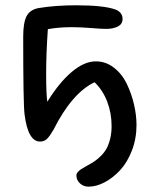

<svg xmlns="http://www.w3.org/2000/svg" viewBox="-20 -512 572 719"><path d="M312 187Q292.5 187 279.3 174.6Q266.1 162.1 266.1 145Q266.1 138.2 271.5 132.1Q276.9 126 283.7 121.6Q290.5 117.2 307.1 107.9Q322.8 99.6 334.2 91.8Q345.7 84 358.4 71.3Q371.1 58.6 379.2 43.9Q387.2 29.3 392.6 7.6Q397.9 -14.2 397.9 -40Q397.9 -87.9 381.6 -131.1Q365.2 -174.3 334 -204.1Q249 -163.1 180.2 -25.9Q167 -2.9 156.5 7.6Q146 18.1 129.9 18.1Q84.5 18.1 71.8 -85Q66.9 -125.5 66.9 -375Q66.9 -427.7 79.8 -451.9Q92.8 -476.1 125 -481.9Q188 -492.2 265.1 -492.2Q369.1 -492.2 413.1 -476.1Q439 -465.3 439 -440.9Q439 -421.9 421.4 -412.8Q403.8 -403.8 377 -403.8Q358.9 -403.8 320.8 -407Q282.7 -410.2 248 -410.2Q199.7 -410.2 159.2 -402.8Q152.8 -310.1 152.8 -236.8Q152.8 -159.2 157.2 -130.9Q200.7 -201.7 247.8 -241.9Q294.9 -282.2 338.9 -282.2Q376.5 -282.2 407 -258.3Q437.5 -234.4 455.1 -197.5Q472.7 -160.6 481.9 -120.6Q491.2 -80.6 491.2 -43.9Q491.2 7.3 473.9 52Q456.5 96.7 429.7 125.5Q402.8 154.3 371.8 170.7Q340.8 187 312 187Z"/></svg>

Font: Shantell Sans Bouncy
Style: Regular
Weight: 400
Designer: Stephen Nixon, Anya Danilova, Shantell Martin
Foundry: Arrow Type
Version: Version 1.006;[9816181b4]